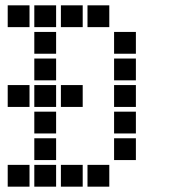

<svg xmlns="http://www.w3.org/2000/svg" viewBox="-20 -711 640 722"><path d="M10 -691Q9 -691 9 -691Q9 -691 9 -690V-610Q9 -609 9 -609Q9 -609 10 -609H90Q91 -609 91 -609Q91 -609 91 -610V-690Q91 -691 91 -691Q91 -691 90 -691ZM110 -691Q109 -691 109 -691Q109 -691 109 -690V-610Q109 -609 109 -609Q109 -609 110 -609H190Q191 -609 191 -609Q191 -609 191 -610V-690Q191 -691 191 -691Q191 -691 190 -691ZM210 -691Q209 -691 209 -691Q209 -691 209 -690V-610Q209 -609 209 -609Q209 -609 210 -609H290Q291 -609 291 -609Q291 -609 291 -610V-690Q291 -691 291 -691Q291 -691 290 -691ZM310 -691Q309 -691 309 -691Q309 -691 309 -690V-610Q309 -609 309 -609Q309 -609 310 -609H390Q391 -609 391 -609Q391 -609 391 -610V-690Q391 -691 391 -691Q391 -691 390 -691ZM110 -591Q109 -591 109 -591Q109 -591 109 -590V-510Q109 -509 109 -509Q109 -509 110 -509H190Q191 -509 191 -509Q191 -509 191 -510V-590Q191 -591 191 -591Q191 -591 190 -591ZM410 -591Q409 -591 409 -591Q409 -591 409 -590V-510Q409 -509 409 -509Q409 -509 410 -509H490Q491 -509 491 -509Q491 -509 491 -510V-590Q491 -591 491 -591Q491 -591 490 -591ZM110 -491Q109 -491 109 -491Q109 -491 109 -490V-410Q109 -409 109 -409Q109 -409 110 -409H190Q191 -409 191 -409Q191 -409 191 -410V-490Q191 -491 191 -491Q191 -491 190 -491ZM410 -491Q409 -491 409 -491Q409 -491 409 -490V-410Q409 -409 409 -409Q409 -409 410 -409H490Q491 -409 491 -409Q491 -409 491 -410V-490Q491 -491 491 -491Q491 -491 490 -491ZM10 -391Q9 -391 9 -391Q9 -391 9 -390V-310Q9 -309 9 -309Q9 -309 10 -309H90Q91 -309 91 -309Q91 -309 91 -310V-390Q91 -391 91 -391Q91 -391 90 -391ZM110 -391Q109 -391 109 -391Q109 -391 109 -390V-310Q109 -309 109 -309Q109 -309 110 -309H190Q191 -309 191 -309Q191 -309 191 -310V-390Q191 -391 191 -391Q191 -391 190 -391ZM210 -391Q209 -391 209 -391Q209 -391 209 -390V-310Q209 -309 209 -309Q209 -309 210 -309H290Q291 -309 291 -309Q291 -309 291 -310V-390Q291 -391 291 -391Q291 -391 290 -391ZM410 -391Q409 -391 409 -391Q409 -391 409 -390V-310Q409 -309 409 -309Q409 -309 410 -309H490Q491 -309 491 -309Q491 -309 491 -310V-390Q491 -391 491 -391Q491 -391 490 -391ZM110 -291Q109 -291 109 -291Q109 -291 109 -290V-210Q109 -209 109 -209Q109 -209 110 -209H190Q191 -209 191 -209Q191 -209 191 -210V-290Q191 -291 191 -291Q191 -291 190 -291ZM410 -291Q409 -291 409 -291Q409 -291 409 -290V-210Q409 -209 409 -209Q409 -209 410 -209H490Q491 -209 491 -209Q491 -209 491 -210V-290Q491 -291 491 -291Q491 -291 490 -291ZM110 -191Q109 -191 109 -191Q109 -191 109 -190V-110Q109 -109 109 -109Q109 -109 110 -109H190Q191 -109 191 -109Q191 -109 191 -110V-190Q191 -191 191 -191Q191 -191 190 -191ZM410 -191Q409 -191 409 -191Q409 -191 409 -190V-110Q409 -109 409 -109Q409 -109 410 -109H490Q491 -109 491 -109Q491 -109 491 -110V-190Q491 -191 491 -191Q491 -191 490 -191ZM10 -91Q9 -91 9 -91Q9 -91 9 -90V-10Q9 -9 9 -9Q9 -9 10 -9H90Q91 -9 91 -9Q91 -9 91 -10V-90Q91 -91 91 -91Q91 -91 90 -91ZM110 -91Q109 -91 109 -91Q109 -91 109 -90V-10Q109 -9 109 -9Q109 -9 110 -9H190Q191 -9 191 -9Q191 -9 191 -10V-90Q191 -91 191 -91Q191 -91 190 -91ZM210 -91Q209 -91 209 -91Q209 -91 209 -90V-10Q209 -9 209 -9Q209 -9 210 -9H290Q291 -9 291 -9Q291 -9 291 -10V-90Q291 -91 291 -91Q291 -91 290 -91ZM310 -91Q309 -91 309 -91Q309 -91 309 -90V-10Q309 -9 309 -9Q309 -9 310 -9H390Q391 -9 391 -9Q391 -9 391 -10V-90Q391 -91 391 -91Q391 -91 390 -91Z"/></svg>

Font: Doto ExtraBold
Style: Regular
Weight: 800
Monospace: yes
Version: Version 1.000